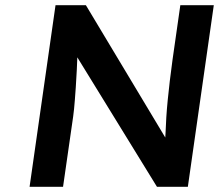

<svg xmlns="http://www.w3.org/2000/svg" viewBox="-20 -720 844 740"><path d="M94 0 194 -700H311L617 -190Q617 -198 618 -207Q619 -236 621 -268Q623 -300 626.5 -335Q630 -370 634.5 -408.5Q639 -447 645 -490L675 -700H804L704 0H585L278 -499Q277 -472 276 -451Q274 -411 272 -382.5Q270 -354 268.5 -335Q267 -316 265.5 -300.5Q264 -285 262 -271L223 0Z"/></svg>

Font: Lexend Med
Style: Italic
Weight: 500
Italic angle: -8.13011°
Designer: Bonnie Shaver-Troup, Thomas Jockin
Foundry: Lexend
Version: Version 1.007